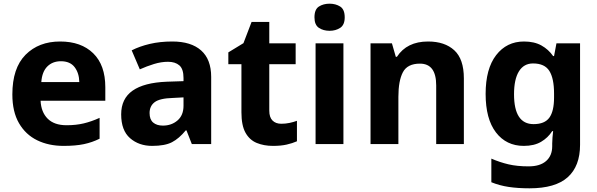

<svg xmlns="http://www.w3.org/2000/svg" viewBox="-20 -781 3238 1041"><path d="M306 -556Q420 -556 485.5 -492Q551 -428 551 -308V-235H200Q203 -173 238.5 -137.5Q274 -102 341 -102Q392 -102 434 -112Q476 -122 520 -142V-29Q480 -9 435 0.5Q390 10 325 10Q244 10 181.5 -20.5Q119 -51 83 -113Q47 -175 47 -269Q47 -412 118.5 -484Q190 -556 306 -556ZM310 -449Q265 -449 236.5 -420.5Q208 -392 204 -336H410Q409 -385 384.5 -417Q360 -449 310 -449Z M914 -556Q1016 -556 1070.5 -507.5Q1125 -459 1125 -364V0H1020L991 -74H987Q951 -30 912.5 -10Q874 10 805 10Q733 10 685 -32Q637 -74 637 -161Q637 -246 699 -289.5Q761 -333 884 -338L975 -341V-358Q975 -407 952.5 -426.5Q930 -446 891 -446Q854 -446 815 -434Q776 -422 738 -405L694 -508Q737 -530 792.5 -543Q848 -556 914 -556ZM918 -250Q846 -248 818.5 -227Q791 -206 791 -168Q791 -133 810.5 -116.5Q830 -100 863 -100Q910 -100 942.5 -128Q975 -156 975 -208V-253Z M1505 -110Q1528 -110 1549.5 -114.5Q1571 -119 1590 -126V-15Q1565 -4 1534 3Q1503 10 1460 10Q1411 10 1372 -6Q1333 -22 1311 -61.5Q1289 -101 1289 -172V-433H1218V-497L1300 -547L1344 -662H1440V-546H1583V-433H1440V-181Q1440 -145 1457.5 -127.5Q1475 -110 1505 -110Z M1767 -761Q1800 -761 1824.5 -745.5Q1849 -730 1849 -687Q1849 -646 1824.5 -630Q1800 -614 1767 -614Q1733 -614 1709 -630Q1685 -646 1685 -687Q1685 -730 1709 -745.5Q1733 -761 1767 -761ZM1842 -546V0H1691V-546Z M2301 -556Q2391 -556 2443 -508.5Q2495 -461 2495 -356V0H2345V-318Q2345 -436 2257 -436Q2189 -436 2164.5 -389.5Q2140 -343 2140 -256V0H1989V-546H2105L2126 -473H2132Q2186 -556 2301 -556Z M2821 -556Q2877 -556 2915.5 -534.5Q2954 -513 2979 -477H2984L2997 -546H3125V4Q3125 120 3058 180Q2991 240 2851 240Q2788 240 2738 232.5Q2688 225 2644 207V79Q2690 99 2737 110Q2784 121 2846 121Q2908 121 2941 92Q2974 63 2974 12V-3Q2974 -15 2975.5 -35Q2977 -55 2979 -70H2974Q2951 -34 2913.5 -12Q2876 10 2820 10Q2725 10 2669 -63Q2613 -136 2613 -272Q2613 -408 2670 -482Q2727 -556 2821 -556ZM2870 -437Q2820 -437 2793.5 -394Q2767 -351 2767 -270Q2767 -108 2873 -108Q2933 -108 2958.5 -143Q2984 -178 2984 -252V-274Q2984 -356 2958.5 -396.5Q2933 -437 2870 -437Z"/></svg>

Font: Noto Sans Meetei Mayek
Style: Bold
Weight: 700
Designer: Monotype Design Team and Neelakash Kshetrimayum
Foundry: Monotype Imaging Inc.
Version: Version 2.002; ttfautohint (v1.8.4.7-5d5b)